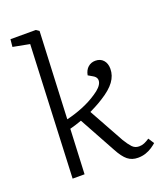

<svg xmlns="http://www.w3.org/2000/svg" viewBox="-143 -860 817 967"><g transform="rotate(-20 265.5 -376.5)"><path d="M114 -710 25 -727 29 -767H165L181 -756L160 -290Q203 -300 246.5 -317.5Q290 -335 327 -360Q367 -386 374 -410.5Q381 -435 356 -449L332 -463Q337 -490 353.5 -504.5Q370 -519 393 -519Q420 -519 435.5 -501.5Q451 -484 451 -455Q451 -419 428 -387.5Q405 -356 355 -325Q333 -311 313.5 -301Q294 -291 282 -285L386 -97Q403 -69 417.5 -53.5Q432 -38 454 -38Q469 -38 482 -43.5Q495 -49 510 -59L530 -28Q520 -19 505 -9Q490 1 471 7.5Q452 14 429 14Q397 14 374.5 -4Q352 -22 329 -65L222 -260Q205 -254 189.5 -249Q174 -244 158 -240L147 0H83Z"/></g></svg>

Font: Literata Light
Style: Italic
Weight: 300
Italic angle: -2°
Designer: Latin by Veronika Burian and Jose Scaglione. Greek by Irene Vlachou. Cyrillic by Vera Evstafieva
Foundry: TypeTogether
Version: Version 3.103;gftools[0.9.29]